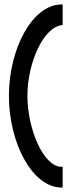

<svg xmlns="http://www.w3.org/2000/svg" viewBox="-20 -715 324 861"><path d="M20 -285C20 -74 125 126 256 126H261V33H256C174 33 103 -138 103 -285C103 -432 174 -593 257 -602L261 -603V-695H256C125 -695 20 -496 20 -285Z"/></svg>

Font: Charger Sport
Style: SeBdNrw
Weight: 600
Designer: Jasper
Foundry: Cannot Into Space Fonts
Version: Version 1.1